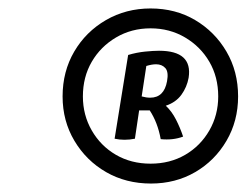

<svg xmlns="http://www.w3.org/2000/svg" viewBox="-20 -812 583 454"><path d="M337 -378Q278 -378 231 -405Q184 -432 156 -479Q128 -526 128 -584Q128 -643 155.5 -690Q183 -737 230.5 -764.5Q278 -792 336 -792Q395 -792 441.5 -764.5Q488 -737 515.5 -690Q543 -643 543 -584Q543 -526 515.5 -479Q488 -432 441.5 -405Q395 -378 337 -378ZM336 -425Q382 -425 418 -446Q454 -467 475 -503.5Q496 -540 496 -584Q496 -630 475 -666Q454 -702 417.5 -723.5Q381 -745 336 -745Q291 -745 254.5 -723.5Q218 -702 197 -666Q176 -630 176 -584Q176 -540 197 -503.5Q218 -467 254 -446Q290 -425 336 -425ZM251 -484 283 -682Q303 -688 323 -690Q343 -692 356 -692Q436 -692 426 -628Q422 -606 409 -588Q396 -570 372 -562Q386 -549 396 -529.5Q406 -510 413 -489Q389 -480 360 -483Q353 -522 334 -551H309L299 -484Q274 -479 251 -484ZM326 -656 315 -584Q326 -581 335 -581Q368 -581 375 -620Q379 -642 371 -651Q363 -660 349 -660Q339 -660 326 -656Z"/></svg>

Font: Vollkorn
Style: Bold Italic
Weight: 700
Italic angle: -11°
Designer: Friedrich Althausen
Foundry: Friedrich Althausen
Version: Version 5.000; ttfautohint (v1.8.3)